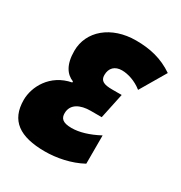

<svg xmlns="http://www.w3.org/2000/svg" viewBox="-143 -664 731 776"><g transform="rotate(30 222.0 -276.5)"><path d="M175 10C228 10 292 -2 345 -31V-163C298 -138 256 -126 221 -126C178 -126 167 -141 167 -164C167 -207 206 -225 253 -225H305L330 -343H286C247 -343 229 -351 229 -378C229 -411 249 -430 282 -430C309 -430 346 -419 377 -394L447 -513C393 -550 336 -563 271 -563C155 -563 75 -494 75 -402C75 -337 99 -305 132 -292V-287C38 -269 -3 -189 -3 -128C-3 -32 57 10 175 10Z"/></g></svg>

Font: Noto Sans UI Condensed Black
Style: Italic
Weight: 900
Width: 3
Italic angle: -192°
Designer: Monotype Design Team
Foundry: Monotype Imaging Inc.
Version: Version 1.901